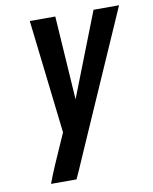

<svg xmlns="http://www.w3.org/2000/svg" viewBox="-83 -798 684 860"><g transform="rotate(-10 259.0 -367.5)"><path d="M195 0H79Q94 -40 111 -79.5Q128 -119 146 -159L172 -218L112 -735H228L253 -354L402 -735H518L248 -120L214 -42Z"/></g></svg>

Font: Iosevka Oblique
Style: Bold
Weight: 700
Italic angle: -9°
Monospace: yes
Designer: Belleve Invis
Foundry: Belleve Invis
Version: Version 32.5.0; ttfautohint (v1.8.4)